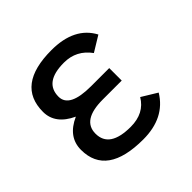

<svg xmlns="http://www.w3.org/2000/svg" viewBox="-143 -662 812 812"><g transform="rotate(-45 263.5 -256.0)"><path d="M274.9 15.1Q57.1 15.1 57.1 -140.1Q57.1 -217.3 141.1 -254.9Q57.1 -293.9 57.1 -367.2Q57.1 -526.9 267.1 -526.9Q404.3 -526.9 454.1 -433.1L385.3 -391.1Q341.3 -452.1 267.1 -452.1Q148.9 -452.1 148.9 -366.2Q148.9 -300.3 277.8 -300.3H386.2V-225.6H272.9Q148.9 -225.6 148.9 -145Q148.9 -60.1 274.9 -60.1Q356 -60.1 392.1 -121.1L460.9 -79.1Q403.8 15.1 274.9 15.1Z"/></g></svg>

Font: Cadman
Style: Regular
Weight: 400
Designer: Paul James MIller
Foundry: High-Logic / Made with FontCreator
Version: Version 2.114;March 28, 2021;FontCreator 13.0.0.2683 64-bit